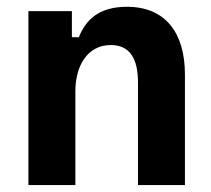

<svg xmlns="http://www.w3.org/2000/svg" viewBox="-20 -532 607 552"><path d="M61.7 0H196.7V-270C196.7 -345 233.3 -402.5 298.3 -402.5C353.3 -402.5 376.7 -363.3 376.7 -295V0H511.7V-317.5C511.7 -437.5 455.8 -512.5 345 -512.5C264.2 -512.5 226.7 -475 206.7 -425H186.7V-500H61.7Z"/></svg>

Font: Familjen Grotesk GF
Style: Bold
Weight: 700
Designer: Anders Wikstroem, Jonas Baeckman, Matilda Gysing, Kristian Moeller
Foundry: Familjen STHLM AB
Version: Version 2.000; Beta; Release 4; Build 6